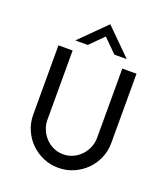

<svg xmlns="http://www.w3.org/2000/svg" viewBox="-146 -903 892 1017"><g transform="rotate(20 300.0 -394.5)"><path d="M445 -655H375L300 -730L225 -655H155L300 -799ZM520 -210Q520 -165 503 -125Q486 -85 456 -55Q426 -25 386 -7.5Q346 10 300 10Q254 10 214 -7.5Q174 -25 144 -55Q114 -85 97 -125Q80 -165 80 -210V-600H160V-210Q160 -181 171 -155Q182 -129 201 -109Q220 -89 245.5 -77.5Q271 -66 300 -66Q329 -66 354.5 -77.5Q380 -89 399 -109Q418 -129 429 -155Q440 -181 440 -210V-600H520Z"/></g></svg>

Font: Gauge
Style: Regular
Weight: 400
Designer: Daniel Pimley
Foundry: Daniel Pimley
Version: Version 2.0